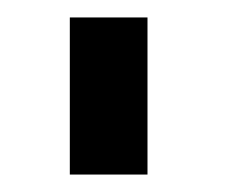

<svg xmlns="http://www.w3.org/2000/svg" viewBox="-20 -740 269 220"><path d="M60 -540V-720H149V-540Z"/></svg>

Font: Cns Manrope Med
Style: Regular
Weight: 500
Designer: Mikhail Sharanda
Foundry: Mikhail Sharanda
Version: Version 4.504